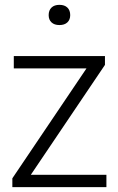

<svg xmlns="http://www.w3.org/2000/svg" viewBox="-20 -773 488 793"><path d="M31 0V-36.5L348 -506.5V-490.5H37V-541.5H413.5V-505L96.5 -35V-51H419.5V0ZM225.5 -669.5Q204.5 -669.5 192.8 -680.5Q181 -691.5 181 -710.5Q181 -730.5 192.8 -741.8Q204.5 -753 225.5 -753Q246.5 -753 258.2 -741.8Q270 -730.5 270 -710.5Q270 -691.5 258.2 -680.5Q246.5 -669.5 225.5 -669.5Z"/></svg>

Font: Encode Sans Condensed Thin Light
Style: Regular
Weight: 300
Version: Version 3.002